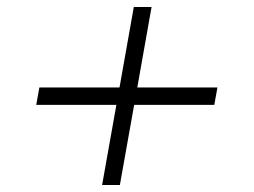

<svg xmlns="http://www.w3.org/2000/svg" viewBox="-20 -531 730 551"><path d="M273 0 314 -230H84L93 -280H323L364 -511H415L374 -280H604L595 -230H365L324 0Z"/></svg>

Font: Archivo Expanded Thin
Style: Italic
Weight: 250
Width: 7
Italic angle: -10°
Designer: Hector Gatti
Foundry: Omnibus-Type
Version: Version 2.001